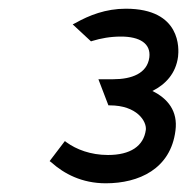

<svg xmlns="http://www.w3.org/2000/svg" viewBox="-20 -865 430 441"><path d="M206 -683 229 -623H232C295 -623 317 -586 315 -567C310 -529 279 -509 228 -509C188 -509 155 -522 133 -538L129 -541L94 -495L98 -492C127 -466 168 -444 223 -444C299 -444 372 -477 383 -565C389 -610 365 -639 330 -656C360 -671 384 -696 389 -735C391 -752 397 -845 269 -845C223 -845 185 -830 153 -812L147 -809L189 -770L192 -771C212 -777 233 -781 258 -781C301 -781 327 -765 323 -733C318 -696 282 -683 240 -683Z"/></svg>

Font: Charger
Style: BdIt
Weight: 400
Designer: Jasper
Foundry: Cannot Into Space Fonts
Version: Version 0.98